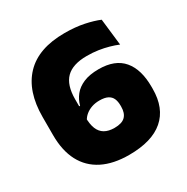

<svg xmlns="http://www.w3.org/2000/svg" viewBox="-154 -784 902 928"><g transform="rotate(-30 297.0 -320.0)"><path d="M305.5 13.5Q218 13.5 157.2 -17.2Q96.5 -48 65.2 -107.5Q34 -167 34 -253V-354.5Q34 -498 108 -575.5Q182 -653 328 -653Q388 -653 435.8 -643Q483.5 -633 516.5 -619L533.5 -470.5Q511 -480 485 -487.2Q459 -494.5 429.5 -499Q400 -503.5 366 -503.5Q287.5 -503.5 250.2 -466.5Q213 -429.5 213 -350V-250.5Q213 -211 223.2 -185.5Q233.5 -160 255 -147.5Q276.5 -135 309.5 -135Q351 -135 369.5 -153.5Q388 -172 388 -208V-214Q388 -237 381 -253Q374 -269 357.2 -277.8Q340.5 -286.5 311 -286.5Q288 -286.5 268.2 -279.8Q248.5 -273 233.8 -261Q219 -249 210.5 -232.5L189.5 -311H218Q226 -341.5 245.5 -366Q265 -390.5 299 -405Q333 -419.5 383.5 -419.5Q474.5 -419.5 518.8 -367.2Q563 -315 563 -218V-206.5Q563 -99 498 -42.8Q433 13.5 305.5 13.5Z"/></g></svg>

Font: Anek Odia Medium ExtraBold
Style: Regular
Weight: 800
Version: Version 1.003